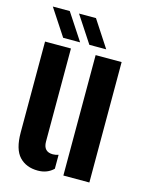

<svg xmlns="http://www.w3.org/2000/svg" viewBox="-118 -843 697 924"><g transform="rotate(15 230.5 -381.0)"><path d="M35.5 -147.5V-600H164.5V-136.5Q164.5 -85.5 212 -85.5Q225 -85.5 239.5 -90.5V-21Q209 9 162 9Q104 9 69.8 -27.2Q35.5 -63.5 35.5 -147.5ZM287.5 0V-600H417V0ZM115 -640 28 -772.5H112.5L199.5 -640ZM245.5 -640 158.5 -772.5H243L329.5 -640Z"/></g></svg>

Font: Big Shoulders Stencil Display ExtraBold
Style: Regular
Weight: 800
Designer: Patric King
Foundry: XO Type Co
Version: Version 1.000